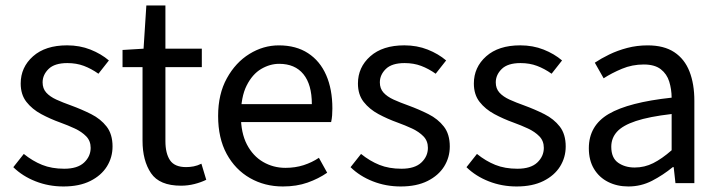

<svg xmlns="http://www.w3.org/2000/svg" viewBox="-20 -662 2601 694"><path d="M209.5 12Q155.8 12 108.6 -6.6Q61.4 -25.1 28.1 -57.7L66 -105.6Q97.8 -79.9 132.4 -66Q167 -52.1 212.2 -52.1Q260.1 -52.1 283.9 -74.4Q307.7 -96.8 307.7 -127.6Q307.7 -152.6 291.6 -169.2Q275.5 -185.7 250.6 -197.4Q225.6 -209 198 -219Q161.8 -232 129 -249.6Q96.2 -267.3 75.5 -293.7Q54.8 -320.2 54.8 -360.1Q54.8 -418.9 99.4 -458.5Q144 -498.1 222.5 -498.1Q268.1 -498.1 306.9 -482.8Q345.7 -467.4 373.6 -443.5L335.8 -395.5Q310.3 -413.6 283.3 -423.8Q256.3 -434 223.5 -434Q177.4 -434 155.7 -412.8Q134 -391.6 134 -364.3Q134 -341.9 147.2 -327.3Q160.4 -312.7 183.7 -302Q207 -291.4 237.1 -280.7Q275.1 -266.8 309.5 -249.5Q344 -232.1 365.4 -204.5Q386.8 -176.9 386.8 -132.5Q386.8 -93.1 366.4 -60.3Q346 -27.6 306.4 -7.8Q266.8 12 209.5 12Z M634.2 9.2Q556.5 9.2 525.9 -36Q495.2 -81.3 495.2 -153.3V-419.3H422.9V-481.4L498.9 -486L509 -642.3H577.9V-486H709.5V-419.3H577.9V-151.8Q577.9 -107.6 594.5 -82.8Q611.2 -58 652.7 -58Q666.1 -58 679.9 -60.6Q693.7 -63.2 708 -70.3L725.5 -12.2Q706.5 -2.8 682.8 3.2Q659.1 9.2 634.2 9.2Z M1002.4 12Q936.8 12 883.7 -18.3Q830.5 -48.6 799.4 -105.5Q768.4 -162.5 768.4 -242.9Q768.4 -322.1 800.1 -379.2Q831.7 -436.4 881.8 -467.2Q931.8 -498 987.9 -498Q1050.3 -498 1093.5 -469.7Q1136.8 -441.5 1159.1 -390.3Q1181.4 -339.2 1181.4 -270Q1181.4 -257.5 1180.5 -245.2Q1179.6 -232.9 1176.9 -220.8H827.3V-285.6H1107.2Q1107.2 -356.4 1076.7 -393.9Q1046.1 -431.3 989.1 -431.3Q955.7 -431.3 924 -412.7Q892.3 -394 871.5 -352.8Q850.7 -311.5 850.7 -243.7Q850.7 -181.8 872.4 -139.9Q894.2 -98 931.1 -76.6Q967.9 -55.3 1011.7 -55.3Q1047.2 -55.3 1077.4 -65Q1107.7 -74.8 1132.7 -91.6L1162.6 -37.7Q1131.3 -16 1091.7 -2Q1052.1 12 1002.4 12Z M1428.5 12Q1374.8 12 1327.6 -6.6Q1280.4 -25.1 1247.1 -57.7L1285 -105.6Q1316.8 -79.9 1351.4 -66Q1386 -52.1 1431.2 -52.1Q1479.1 -52.1 1502.9 -74.4Q1526.7 -96.8 1526.7 -127.6Q1526.7 -152.6 1510.6 -169.2Q1494.5 -185.7 1469.6 -197.4Q1444.6 -209 1417 -219Q1380.8 -232 1348 -249.6Q1315.2 -267.3 1294.5 -293.7Q1273.8 -320.2 1273.8 -360.1Q1273.8 -418.9 1318.4 -458.5Q1363 -498.1 1441.5 -498.1Q1487.1 -498.1 1525.9 -482.8Q1564.7 -467.4 1592.6 -443.5L1554.8 -395.5Q1529.3 -413.6 1502.3 -423.8Q1475.3 -434 1442.5 -434Q1396.4 -434 1374.7 -412.8Q1353 -391.6 1353 -364.3Q1353 -341.9 1366.2 -327.3Q1379.4 -312.7 1402.7 -302Q1426 -291.4 1456.1 -280.7Q1494.1 -266.8 1528.5 -249.5Q1563 -232.1 1584.4 -204.5Q1605.8 -176.9 1605.8 -132.5Q1605.8 -93.1 1585.4 -60.3Q1565 -27.6 1525.4 -7.8Q1485.8 12 1428.5 12Z M1847.5 12Q1793.8 12 1746.6 -6.6Q1699.4 -25.1 1666.1 -57.7L1704 -105.6Q1735.8 -79.9 1770.4 -66Q1805 -52.1 1850.2 -52.1Q1898.1 -52.1 1921.9 -74.4Q1945.7 -96.8 1945.7 -127.6Q1945.7 -152.6 1929.6 -169.2Q1913.5 -185.7 1888.6 -197.4Q1863.6 -209 1836 -219Q1799.8 -232 1767 -249.6Q1734.2 -267.3 1713.5 -293.7Q1692.8 -320.2 1692.8 -360.1Q1692.8 -418.9 1737.4 -458.5Q1782 -498.1 1860.5 -498.1Q1906.1 -498.1 1944.9 -482.8Q1983.7 -467.4 2011.6 -443.5L1973.8 -395.5Q1948.3 -413.6 1921.3 -423.8Q1894.3 -434 1861.5 -434Q1815.4 -434 1793.7 -412.8Q1772 -391.6 1772 -364.3Q1772 -341.9 1785.2 -327.3Q1798.4 -312.7 1821.7 -302Q1845 -291.4 1875.1 -280.7Q1913.1 -266.8 1947.5 -249.5Q1982 -232.1 2003.4 -204.5Q2024.8 -176.9 2024.8 -132.5Q2024.8 -93.1 2004.4 -60.3Q1984 -27.6 1944.4 -7.8Q1904.8 12 1847.5 12Z M2251.3 12Q2210.6 12 2178.2 -4.3Q2145.8 -20.5 2127.1 -51.5Q2108.4 -82.4 2108.4 -126.2Q2108.4 -208 2180.4 -250.2Q2252.4 -292.3 2407.7 -309Q2407.5 -339.5 2399 -367Q2390.5 -394.6 2368.5 -411.7Q2346.4 -428.9 2306.9 -428.9Q2265.1 -428.9 2228.1 -413.4Q2191 -397.9 2161.9 -379L2130 -435.4Q2152.3 -450.4 2182 -464.9Q2211.7 -479.4 2246.9 -488.7Q2282.1 -498 2321.1 -498Q2380.2 -498 2417.4 -473.3Q2454.6 -448.6 2472.2 -403.6Q2489.8 -358.6 2489.8 -297.7V0H2421.5L2415.1 -57.9H2411.8Q2376.7 -29.1 2336.8 -8.5Q2296.9 12 2251.3 12ZM2274.2 -56.5Q2309.6 -56.5 2341.1 -72.3Q2372.6 -88.1 2407.7 -118.9V-249.9Q2326 -240.4 2278.3 -224.5Q2230.6 -208.6 2210 -185.6Q2189.5 -162.7 2189.5 -131.5Q2189.5 -91.2 2214.3 -73.8Q2239.1 -56.5 2274.2 -56.5Z"/></svg>

Font: Source Sans 3 VF
Style: Regular
Weight: 200
Designer: Paul D. Hunt
Foundry: Adobe
Version: Version 3.046;hotconv 1.0.118;makeotfexe 2.5.65603